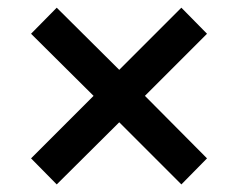

<svg xmlns="http://www.w3.org/2000/svg" viewBox="-20 -612 626 504"><path d="M128.9 -127.9 61.5 -196.3 225.6 -360.4 61.5 -523.4 128.9 -591.8 293 -428.7 456.1 -591.8 523.4 -523.4 360.4 -360.4 523.4 -196.3 456.1 -127.9 293 -291Z"/></svg>

Font: Min Sans Bold
Style: Regular
Weight: 700
Designer: Jinseong-Kim, NotoSansCJK, Nunito
Foundry: Jinseong-Kim
Version: Version 1.400;Glyphs 3.1.2 (3151)